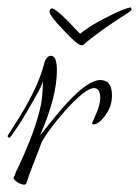

<svg xmlns="http://www.w3.org/2000/svg" viewBox="-20 -490 379 523"><path d="M46 13Q39 13 28 7Q17 -1 17 -6Q20 -12 22.5 -19Q25 -26 29 -33Q47 -71 62 -109Q77 -147 87 -185Q97 -221 97 -270Q95 -260 84.5 -240.5Q74 -221 57 -192Q41 -164 28.5 -145.5Q16 -127 8 -116Q8 -115 6 -115Q1 -115 1 -119Q1 -121 2 -122Q9 -133 16.5 -145Q24 -157 33 -171Q60 -215 76 -250Q92 -285 99 -312Q105 -338 119 -338Q135 -338 135 -298Q135 -226 89 -121Q143 -189 164 -211Q221 -272 253 -272Q285 -272 285 -230Q285 -201 269 -179Q250 -151 234 -151Q231 -151 231 -155Q231 -155 242 -180Q253 -205 253 -223Q253 -250 236 -250Q213 -250 158 -189Q114 -139 94 -104Q93 -101 85 -80Q77 -59 61 -18Q59 -12 56.5 -4.5Q54 3 51 11Q49 13 46 13ZM201 -367Q191 -367 152 -409Q115 -447 115 -458Q115 -467 122 -467Q134 -467 198 -398Q208 -406 224.5 -417Q241 -428 267 -441Q293 -455 311 -462Q329 -469 336 -470L339 -464L332 -457Q249 -405 206 -367Z"/></svg>

Font: Ruthie
Style: Regular
Weight: 400
Designer: Robert E. Leuschke
Foundry: Robert E. Leuschke
Version: Version 1.012